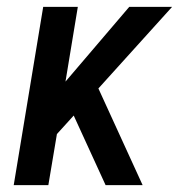

<svg xmlns="http://www.w3.org/2000/svg" viewBox="-20 -540 540 560"><path d="M20 0 106 -520H207L171 -302L357 -520H482L267 -282L396 0H288L195 -203L146 -149L121 0Z"/></svg>

Font: Iosevka SS04 Semibold Oblique
Style: Regular
Weight: 600
Italic angle: -9°
Monospace: yes
Designer: Belleve Invis
Foundry: Belleve Invis
Version: Version 19.0.0; ttfautohint (v1.8.4)